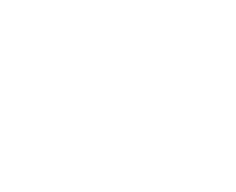

<svg xmlns="http://www.w3.org/2000/svg" viewBox="-20 -470 540 440"><path d="M300 -450Q300 -450 300 -450Q300 -450 300 -450Q300 -450 300 -450Q300 -450 300 -450Q300 -450 300 -450Q300 -450 300 -450Q300 -450 300 -450Q300 -450 300 -450Q300 -450 300 -450Q300 -450 300 -450Q300 -450 300 -450Q300 -450 300 -450ZM400 -150Q400 -150 400 -150Q400 -150 400 -150Q400 -150 400 -150Q400 -150 400 -150Q400 -150 400 -150Q400 -150 400 -150Q400 -150 400 -150Q400 -150 400 -150Q400 -150 400 -150Q400 -150 400 -150Q400 -150 400 -150Q400 -150 400 -150ZM300 -50Q300 -50 300 -50Q300 -50 300 -50Q300 -50 300 -50Q300 -50 300 -50Q300 -50 300 -50Q300 -50 300 -50Q300 -50 300 -50Q300 -50 300 -50Q300 -50 300 -50Q300 -50 300 -50Q300 -50 300 -50Q300 -50 300 -50ZM400 -350Q400 -350 400 -350Q400 -350 400 -350Q400 -350 400 -350Q400 -350 400 -350Q400 -350 400 -350Q400 -350 400 -350Q400 -350 400 -350Q400 -350 400 -350Q400 -350 400 -350Q400 -350 400 -350Q400 -350 400 -350Q400 -350 400 -350ZM300 -250Q300 -250 300 -250Q300 -250 300 -250Q300 -250 300 -250Q300 -250 300 -250Q300 -250 300 -250Q300 -250 300 -250Q300 -250 300 -250Q300 -250 300 -250Q300 -250 300 -250Q300 -250 300 -250Q300 -250 300 -250Q300 -250 300 -250ZM100 -50Q100 -50 100 -50Q100 -50 100 -50Q100 -50 100 -50Q100 -50 100 -50Q100 -50 100 -50Q100 -50 100 -50Q100 -50 100 -50Q100 -50 100 -50Q100 -50 100 -50Q100 -50 100 -50Q100 -50 100 -50Q100 -50 100 -50ZM200 -450Q200 -450 200 -450Q200 -450 200 -450Q200 -450 200 -450Q200 -450 200 -450Q200 -450 200 -450Q200 -450 200 -450Q200 -450 200 -450Q200 -450 200 -450Q200 -450 200 -450Q200 -450 200 -450Q200 -450 200 -450Q200 -450 200 -450ZM100 -350Q100 -350 100 -350Q100 -350 100 -350Q100 -350 100 -350Q100 -350 100 -350Q100 -350 100 -350Q100 -350 100 -350Q100 -350 100 -350Q100 -350 100 -350Q100 -350 100 -350Q100 -350 100 -350Q100 -350 100 -350Q100 -350 100 -350ZM100 -250Q100 -250 100 -250Q100 -250 100 -250Q100 -250 100 -250Q100 -250 100 -250Q100 -250 100 -250Q100 -250 100 -250Q100 -250 100 -250Q100 -250 100 -250Q100 -250 100 -250Q100 -250 100 -250Q100 -250 100 -250Q100 -250 100 -250ZM100 -150Q100 -150 100 -150Q100 -150 100 -150Q100 -150 100 -150Q100 -150 100 -150Q100 -150 100 -150Q100 -150 100 -150Q100 -150 100 -150Q100 -150 100 -150Q100 -150 100 -150Q100 -150 100 -150Q100 -150 100 -150Q100 -150 100 -150Z"/></svg>

Font: TINY 5x3
Style: Regular
Weight: 400
Designer: Jack Halten Fahnestock
Foundry: Velvetyne Type Foundry
Version: Version 1.002